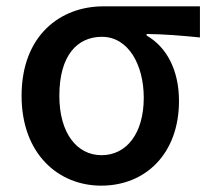

<svg xmlns="http://www.w3.org/2000/svg" viewBox="-20 -571 663 605"><path d="M299 14C438 14 544 -86 544 -253C544 -350 505 -423 442 -459V-464C502 -463 549 -459 610 -453V-551H305C172 -551 48 -461 48 -269C48 -87 163 14 299 14ZM300 -82C222 -82 167 -152 167 -269C167 -397 224 -455 301 -455C385 -455 433 -366 433 -263C433 -151 379 -82 300 -82Z"/></svg>

Font: Noto Sans TC Medium
Style: Regular
Weight: 500
Designer: Ryoko NISHIZUKA 西塚涼子 (kana, bopomofo & ideographs); Paul D. Hunt (Latin, Greek & Cyrillic); Sandoll Communications 산돌커뮤니
Foundry: Adobe
Version: Version 2.004;hotconv 1.0.118;makeotfexe 2.5.65603